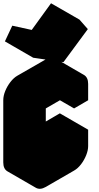

<svg xmlns="http://www.w3.org/2000/svg" viewBox="-63 -1103 603 1174"><path d="M217 -540 390 -640Q424 -660 450 -645Q476 -630 476 -590V-490L390 -440V-540L217 -440V-60L390 -160V-260L476 -310V-210Q476 -184 464 -154Q452 -124 432.5 -98.5Q413 -73 390 -60L217 40Q182 60 156 45Q130 30 130 -10V-390Q130 -417 142 -446.5Q154 -476 174 -501.5Q194 -527 217 -540ZM325 -723 140 -750 185 -846 304 -820 423 -983 474 -925ZM476 -310 390 -260 217 -360 303 -410ZM390 -260V-160L217 -260V-360ZM390 -160 217 -60 43 -160 217 -260ZM390 -540V-440L217 -540V-640ZM423 -983 304 -820 131 -920 249 -1083ZM304 -820 185 -846 12 -946 131 -920ZM450 -645Q424 -660 390 -640L217 -540Q194 -527 174 -501.5Q154 -476 142 -446.5Q130 -417 130 -390V-10Q130 30 156 45L-17 -55Q-43 -70 -43 -110V-490Q-43 -517 -31 -546.5Q-19 -576 0.7 -601.5Q20.4 -627 43 -640L217 -740Q251.4 -760 277 -745ZM185 -846 140 -750 -33 -850 12 -946Z"/></svg>

Font: Nabla Normal
Style: Regular
Weight: 400
Designer: Arthur Reinders Folmer
Version: Version 1.000